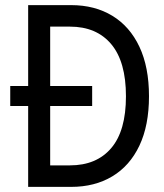

<svg xmlns="http://www.w3.org/2000/svg" viewBox="-20 -730 640 750"><path d="M90 0V-710H258Q350 -710 418.5 -668.5Q487 -627 524.5 -547.5Q562 -468 562 -354Q562 -240 524.5 -161Q487 -82 418.5 -41Q350 0 258 0ZM176 -84H253Q357 -84 414.5 -151.5Q472 -219 472 -354Q472 -489 414.5 -557.5Q357 -626 253 -626H176ZM20 -316V-394H340V-316Z"/></svg>

Font: Geist Mono
Style: Regular
Weight: 400
Monospace: yes
Designer: Basement.studio, Andrés Briganti, Mateo Zaragoza
Foundry: Basement.studio, Vercel, Andrés Briganti, Guido Ferreyra, Mateo Zaragoza
Version: Version 1.500; ttfautohint (v1.8.4.7-5d5b)